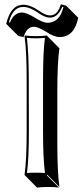

<svg xmlns="http://www.w3.org/2000/svg" viewBox="-20 -813 390 893"><path d="M212.9 -741.2Q240.7 -741.2 255.9 -773.9Q259.8 -782.7 263.2 -793L287.1 -787.1L343.8 -730.5Q325.7 -640.6 256.3 -640.6Q230.5 -641.1 192.4 -666.5Q156.2 -688 138.7 -688.5Q106.4 -688.5 92.3 -647.9Q90.8 -643.6 89.4 -640.6L65.4 -645.5L8.8 -702.1Q28.3 -783.7 78.1 -790Q84 -790.5 88.9 -791Q121.6 -790.5 161.1 -763.2Q190.9 -741.7 212.9 -741.2ZM104 -444.8Q104 -573.7 94.2 -645L96.2 -647.9Q114.3 -645 147 -645Q179.7 -645 198.2 -647.9L200.2 -645L256.3 -588.4Q246.6 -521.5 246.6 -388.7V-143.6Q246.6 -14.6 256.3 56.6L200.2 0L198.2 2.9L254.4 59.6Q236.3 56.6 203.6 56.6Q171.4 56.6 152.3 59.6L96.2 2.9L94.2 0Q104 -68.4 104 -200.2ZM113.8 -444.8 114.3 -200.2Q114.3 -75.2 105.5 -8.3Q126.5 -10.3 147 -9.8Q168 -9.8 189 -8.3Q180.2 -78.6 180.2 -200.2V-444.8Q180.2 -570.8 189 -636.7Q168.5 -634.8 147 -634.8Q125.5 -634.8 105 -636.7Q113.8 -565.9 113.8 -444.8ZM212.9 -731Q186.5 -731.4 155.3 -754.9Q117.2 -780.8 88.9 -780.8Q45.9 -780.8 26.9 -727.5Q23.9 -718.8 21.5 -709.5L26.4 -708.5Q44.4 -753.9 82 -754.9Q103.5 -754.4 141.6 -731.4Q178.7 -707.5 200.2 -707Q256.8 -707 274.4 -777.8Q274.9 -779.3 274.9 -779.8L269.5 -781.2Q249 -731.4 212.9 -731Z"/></svg>

Font: Linux Biolinum Shadow O
Style: Regular
Weight: 400
Designer: Philipp H. Poll
Foundry: Philipp H. Poll
Version: Version 1.0.4